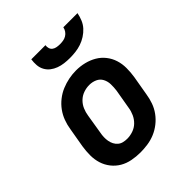

<svg xmlns="http://www.w3.org/2000/svg" viewBox="-208 -879 1017 1017"><g transform="rotate(-45 300.0 -371.0)"><path d="M255 8Q224 8 193 2Q162 -4 136.5 -19Q111 -34 92.5 -57.5Q74 -81 65 -109.5Q56 -138 56 -169.5Q56 -201 61 -233L80 -343Q84 -370 94 -397Q104 -424 121 -447.5Q138 -471 161.5 -489.5Q185 -508 211.5 -519Q238 -530 265.5 -535.5Q293 -541 321 -541Q353 -541 383 -533.5Q413 -526 438.5 -511Q464 -496 482.5 -472.5Q501 -449 510 -420.5Q519 -392 519 -360.5Q519 -329 514 -297L495 -187Q491 -160 481.5 -133Q472 -106 455 -82.5Q438 -59 414.5 -40.5Q391 -22 364.5 -11Q338 0 310 4Q282 8 255 8ZM257 -93Q279 -93 301 -100.5Q323 -108 339.5 -124Q356 -140 365.5 -161Q375 -182 378 -203L397 -313Q400 -336 399.5 -358.5Q399 -381 389 -400Q379 -419 359 -428Q339 -437 316 -437Q294 -437 272.5 -429.5Q251 -422 234.5 -406Q218 -390 209 -369Q200 -348 197 -327L179 -217Q176 -202 175.5 -187Q175 -172 177.5 -157.5Q180 -143 186.5 -130.5Q193 -118 203.5 -109Q214 -100 228 -96.5Q242 -93 257 -93ZM345 -610Q324 -610 303.5 -612.5Q283 -615 264 -622Q245 -629 229.5 -641Q214 -653 204.5 -670.5Q195 -688 193.5 -708.5Q192 -729 195 -750H301Q299 -738 302.5 -727Q306 -716 315 -709.5Q324 -703 336 -701Q348 -699 359 -699Q372 -699 384 -701Q396 -703 407 -709.5Q418 -716 425.5 -727Q433 -738 435 -750H541Q537 -729 528.5 -708Q520 -687 505 -670.5Q490 -654 470.5 -641.5Q451 -629 430 -622Q409 -615 387.5 -612.5Q366 -610 345 -610Z"/></g></svg>

Font: Iosevka Slab Extended
Style: Bold Italic
Weight: 700
Width: 7
Italic angle: -9°
Monospace: yes
Designer: Belleve Invis
Foundry: Belleve Invis
Version: Version 11.1.0; ttfautohint (v1.8.3)